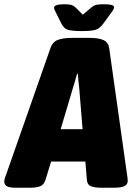

<svg xmlns="http://www.w3.org/2000/svg" viewBox="-58 -880 630 902"><path d="M18 2Q-13 2 -25.5 -5Q-38 -12 -38 -27Q-38 -36 -34.5 -45.5Q-31 -55 -27 -66L179 -654Q189 -683 213.5 -692.5Q238 -702 279 -702H365Q406 -702 428.5 -691.5Q451 -681 455 -654L538 -66Q540 -55 541 -45.5Q542 -36 542 -29Q541 -13 526.5 -5.5Q512 2 473 2H417Q390 2 371 -4.5Q352 -11 350 -36L343 -121H182L156 -36Q149 -12 130.5 -5Q112 2 83 2ZM285 -468 227 -273H330L314 -468Q312 -483 310.5 -499.5Q309 -516 308 -533H304Q299 -516 294.5 -499.5Q290 -483 285 -468ZM433 -860Q478 -860 478 -846Q478 -838 466 -822L428 -770Q410 -745 389.5 -739.5Q369 -734 326 -734Q283 -734 262.5 -739.5Q242 -745 230 -770L204 -822Q196 -837 196 -843Q196 -860 242 -860Q263 -860 274.5 -857.5Q286 -855 299 -843L331 -811L369 -843Q384 -856 398 -858Q412 -860 433 -860Z"/></svg>

Font: Asap Semi Condensed Semi Condensed Black
Style: Italic
Weight: 900
Width: 4
Italic angle: -6°
Designer: Pablo Cosgaya
Foundry: Omnibus-Type
Version: Version 3.001; ttfautohint (v1.8.4.7-5d5b)